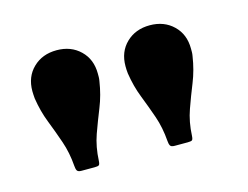

<svg xmlns="http://www.w3.org/2000/svg" viewBox="-54 -844 585 453"><g transform="rotate(-15 238.5 -618.0)"><path d="M191.5 -666.5Q186.5 -633.5 175 -605Q163.5 -576.5 153.2 -547.8Q143 -519 141.5 -485Q141 -476.5 138.5 -474.8Q136 -473 128 -473H96Q87.5 -473 85.2 -477Q83 -481 82.5 -488.5Q80 -521.5 70.2 -549.8Q60.5 -578 49.5 -606Q38.5 -634 33.5 -666.5Q33 -672 32.8 -676Q32.5 -680 32.5 -684.5Q32.5 -719.5 55 -741.2Q77.5 -763 112.5 -763Q147.5 -763 170 -741.2Q192.5 -719.5 192.5 -684.5Q192.5 -680 192.5 -676Q192.5 -672 191.5 -666.5ZM419 -666.5Q414 -633.5 402.5 -605Q391 -576.5 380.8 -547.8Q370.5 -519 369 -485Q368.5 -476.5 366 -474.8Q363.5 -473 355.5 -473H323.5Q315 -473 312.8 -477Q310.5 -481 310 -488.5Q307.5 -521.5 297.8 -549.8Q288 -578 277 -606Q266 -634 261 -666.5Q260.5 -672 260.2 -676Q260 -680 260 -684.5Q260 -719.5 282.5 -741.2Q305 -763 340 -763Q375 -763 397.5 -741.2Q420 -719.5 420 -684.5Q420 -680 420 -676Q420 -672 419 -666.5Z"/></g></svg>

Font: Besley* Condensed
Style: Bold
Weight: 700
Width: 3
Designer: Owen Earl
Foundry: indestructible type*
Version: Version 3.000; ttfautohint (v1.8.3)